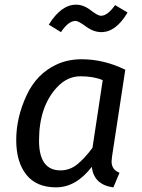

<svg xmlns="http://www.w3.org/2000/svg" viewBox="-20 -794 609 826"><path d="M226.6 -419.9Q147.9 -336.9 147.9 -189Q147.9 -61 240.2 -61Q279.3 -61 311 -85.9Q342.8 -110.8 377.9 -158.2L421.9 -449.2Q382.8 -465.8 326.4 -465.8Q270 -465.8 226.6 -419.9ZM331.1 -539.1Q426.3 -539.1 519 -494.1L461.9 -120.1Q460 -104 460 -99.1Q460 -64 494.1 -50.8L467.8 12.2Q383.8 1 375 -76.2Q307.1 11.7 221.9 12Q136.7 12.2 93.3 -42.5Q49.8 -97.2 49.8 -191.9Q49.8 -286.6 93.3 -381.6Q136.7 -476.6 223.6 -516.6Q272.5 -539.1 331.1 -539.1ZM416 -655.8Q382.8 -655.8 349.9 -679.9Q316.9 -704.1 305.2 -704.1Q274.4 -704.1 242.2 -655.8L189.9 -688Q243.2 -773.9 307.1 -773.9Q339.4 -773.9 370.1 -750Q400.9 -726.1 414.1 -726.1Q442.9 -726.1 475.1 -772L528.8 -740.2Q479 -655.8 416 -655.8Z"/></svg>

Font: FiraSans-Italic
Style: Italic
Weight: 400
Italic angle: -8°
Designer: Carrois Corporate & Edenspiekermann AG
Foundry: Carrois Corporate GbR & Edenspiekermann AG
Version: Version 3.106;PS 003.106;hotconv 1.0.70;makeotf.lib2.5.58329